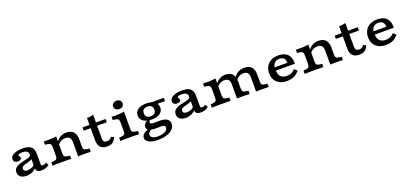

<svg xmlns="http://www.w3.org/2000/svg" viewBox="34 -1778 6608 3112"><g transform="rotate(-20 3338.5 -221.5)"><path d="M362.2 -208.2V-305.4Q362.2 -337.6 334.9 -354.4Q307.6 -371.1 256.6 -371.1Q224.5 -371.1 205.3 -364.5Q186.2 -357.9 186.2 -346.1Q186.2 -339.2 191.6 -332.1Q197 -324.9 202.5 -316.7Q207.9 -308.4 207.9 -296.7Q207.9 -278.9 189.5 -267.5Q171.2 -256.1 141.9 -256.1Q110 -256.1 91.2 -272.7Q72.5 -289.3 72.5 -317.3Q72.5 -351.2 98.7 -376.1Q125 -400.9 172.7 -414.6Q220.5 -428.3 284.9 -428.3Q386.2 -428.3 430 -390.2Q473.8 -352 473.8 -263.5V-208.2ZM196.7 11.3Q133 11.3 96.4 -17.7Q59.7 -46.7 59.7 -97.4Q59.7 -138.8 81.6 -163.5Q103.5 -188.3 137.8 -202.7Q172.2 -217.1 211 -225.6Q249.7 -234.2 284.3 -242Q318.8 -249.7 341.2 -261.7Q363.5 -273.7 363.5 -295.1L373.6 -227.3Q358.9 -209.9 334.5 -200.1Q310.1 -190.3 282.8 -184.2Q255.5 -178.2 231.6 -170.7Q207.7 -163.3 192.3 -150.5Q176.9 -137.8 176.9 -114.2Q176.9 -91.8 193.6 -79.8Q210.2 -67.8 242 -67.8Q282.2 -67.8 317 -82.8Q351.9 -97.7 372.3 -127.1L375.7 -68.1Q337.4 -27.6 292.7 -8.1Q247.9 11.3 196.7 11.3ZM473.8 -94.4Q473.8 -75.9 480.7 -67.9Q487.7 -59.9 503.7 -59.9Q518.1 -59.9 533.7 -65.2Q549.3 -70.5 565.9 -80.7L589.2 -33.1Q563.7 -11.1 529.9 0.1Q496.1 11.3 456.4 11.3Q407.1 11.3 384.6 -7.3Q362.2 -26 362.2 -66.8V-208.2H473.8Z M808.9 -2.4Q760.5 -2.4 722 -1.6Q683.5 -0.8 647.2 0V-56.5L683.9 -60Q724.8 -64 739 -78.8Q753.1 -93.6 753.1 -133.6V-208.2H864.7V-133.6Q864.7 -93.6 878.9 -78.8Q893.1 -64 934 -60L970.6 -56.5V0Q934.8 -0.8 896.1 -1.6Q857.4 -2.4 808.9 -2.4ZM753.1 -208.2V-275Q753.1 -319.4 739 -336.1Q724.8 -352.7 683.9 -356.7L647.2 -360.2V-416.7Q662.4 -415.9 679.1 -415.5Q695.9 -415.1 722.5 -415.1Q765.1 -415.1 801 -417.9Q836.8 -420.7 864.7 -425.9V-416.7V-208.2ZM1089 -208.2V-240.8Q1089 -296 1066.1 -322.6Q1043.2 -349.2 992.3 -349.2Q942.9 -349.2 903.6 -322.8Q864.4 -296.5 835.2 -243.6L827.3 -279.3Q863.8 -353.5 915.6 -390.9Q967.4 -428.3 1036.1 -428.3Q1117.7 -428.3 1159.1 -383.9Q1200.6 -339.4 1200.6 -252V-208.2ZM1089 0V-208.2H1200.6V-133.6Q1200.6 -93.6 1214.8 -78.8Q1228.9 -64 1269.8 -60L1306.5 -56.5V0Q1277.3 -0.8 1242.2 -1.2Q1207.2 -1.6 1185.5 -1.6Q1163.7 -1.6 1140.3 -1.6Q1116.9 -1.6 1089 0Z M1587.4 11.3Q1513.9 11.3 1475.1 -28.9Q1436.3 -69.2 1436.3 -146.4V-208.2H1547.9V-139.2Q1547.9 -102.3 1564.5 -86.1Q1581.2 -69.8 1618.8 -69.8Q1645.6 -69.8 1663.7 -81Q1681.8 -92.2 1694.7 -115.6L1741.6 -96.5Q1724.3 -41.3 1686.7 -15Q1649 11.3 1587.4 11.3ZM1436.3 -208.2V-534.3Q1468.9 -534.7 1496.4 -538.4Q1523.8 -542.1 1547.9 -549.2V-208.2ZM1316.1 -359.9V-416.4H1714.3V-359.9Z M1923.3 -208.2V-275Q1923.3 -319.4 1909.1 -336.1Q1894.9 -352.7 1854 -356.7L1817.4 -360.2V-416.7Q1832.6 -415.9 1849.3 -415.5Q1866 -415.1 1892.7 -415.1Q1935.3 -415.1 1971.1 -417.9Q2006.9 -420.7 2034.9 -425.9V-416.7V-208.2ZM1979.1 -2.4Q1930.6 -2.4 1892.1 -1.6Q1853.6 -0.8 1817.4 0V-56.5L1854 -60Q1894.9 -64 1909.1 -78.8Q1923.3 -93.6 1923.3 -133.6V-208.2H2034.9V-133.6Q2034.9 -93.6 2049 -78.8Q2063.2 -64 2104.1 -60L2140.8 -56.5V0Q2105 -0.8 2066.2 -1.6Q2027.5 -2.4 1979.1 -2.4ZM1979.5 -491.6Q1944.7 -491.6 1921.4 -511Q1898.1 -530.4 1898.1 -563.2Q1898.1 -595.9 1921.4 -615.3Q1944.7 -634.7 1979.5 -634.7Q2014.4 -634.7 2037.6 -615.3Q2060.9 -595.9 2060.9 -563.2Q2060.9 -530.4 2037.6 -511Q2014.4 -491.6 1979.5 -491.6Z M2403.4 192.7Q2305.4 192.7 2248.1 164Q2190.8 135.2 2190.8 85.7Q2190.8 49.6 2222 20.4Q2253.1 -8.9 2314.1 -28.9L2366.3 -8.6Q2333 0.6 2313.7 22.1Q2294.5 43.6 2294.5 68.9Q2294.5 102.4 2327.7 120.6Q2360.9 138.7 2420.7 138.7Q2469.7 138.7 2507.5 127Q2545.3 115.4 2566.8 94.5Q2588.3 73.6 2588.3 47.6Q2588.3 26.7 2572.2 15.7Q2556.2 4.7 2526.4 4.7H2414.4Q2347.1 4.7 2309.6 -16.6Q2272.1 -37.9 2272.1 -75.8Q2272.1 -101.6 2288.5 -123.1Q2304.9 -144.5 2340.3 -165.1L2389.2 -158.3Q2377 -149.3 2370.9 -139.4Q2364.8 -129.5 2364.8 -118.7Q2364.8 -104.5 2380.5 -97.2Q2396.1 -89.9 2425.3 -89.9H2537Q2612.8 -89.9 2653.4 -61.3Q2694.1 -32.7 2694.1 20.9Q2694.1 71.5 2657.5 110.5Q2620.8 149.5 2555.5 171.1Q2490.3 192.7 2403.4 192.7ZM2417.1 -152.7Q2326 -152.7 2273.8 -189.6Q2221.6 -226.5 2221.6 -290.7Q2221.6 -355.3 2273.6 -391.8Q2325.6 -428.3 2417.1 -428.3Q2508.6 -428.3 2560 -391.9Q2611.3 -355.4 2611.3 -290.7Q2611.3 -226.1 2560 -189.4Q2508.6 -152.7 2417.1 -152.7ZM2418 -207.6Q2463.3 -207.6 2486.4 -228.6Q2509.5 -249.6 2509.5 -290.7Q2509.5 -331.8 2486.4 -352.7Q2463.3 -373.5 2418 -373.5Q2374 -373.5 2350.8 -352.7Q2327.7 -331.8 2327.7 -290.7Q2327.7 -250.1 2350.8 -228.8Q2374 -207.6 2418 -207.6ZM2533.6 -360.2 2433.1 -416.7H2718.4V-360.2Z M3109.8 -208.2V-305.4Q3109.8 -337.6 3082.5 -354.4Q3055.2 -371.1 3004.2 -371.1Q2972.1 -371.1 2952.9 -364.5Q2933.8 -357.9 2933.8 -346.1Q2933.8 -339.2 2939.2 -332.1Q2944.6 -324.9 2950.1 -316.7Q2955.5 -308.4 2955.5 -296.7Q2955.5 -278.9 2937.1 -267.5Q2918.8 -256.1 2889.4 -256.1Q2857.6 -256.1 2838.8 -272.7Q2820.1 -289.3 2820.1 -317.3Q2820.1 -351.2 2846.3 -376.1Q2872.6 -400.9 2920.3 -414.6Q2968.1 -428.3 3032.4 -428.3Q3133.8 -428.3 3177.6 -390.2Q3221.4 -352 3221.4 -263.5V-208.2ZM2944.3 11.3Q2880.6 11.3 2843.9 -17.7Q2807.3 -46.7 2807.3 -97.4Q2807.3 -138.8 2829.2 -163.5Q2851.1 -188.3 2885.4 -202.7Q2919.8 -217.1 2958.5 -225.6Q2997.3 -234.2 3031.9 -242Q3066.4 -249.7 3088.7 -261.7Q3111 -273.7 3111 -295.1L3121.2 -227.3Q3106.4 -209.9 3082 -200.1Q3057.6 -190.3 3030.4 -184.2Q3003.1 -178.2 2979.2 -170.7Q2955.3 -163.3 2939.9 -150.5Q2924.5 -137.8 2924.5 -114.2Q2924.5 -91.8 2941.1 -79.8Q2957.8 -67.8 2989.5 -67.8Q3029.8 -67.8 3064.6 -82.8Q3099.5 -97.7 3119.8 -127.1L3123.3 -68.1Q3085 -27.6 3040.2 -8.1Q2995.5 11.3 2944.3 11.3ZM3221.4 -94.4Q3221.4 -75.9 3228.3 -67.9Q3235.3 -59.9 3251.3 -59.9Q3265.7 -59.9 3281.3 -65.2Q3296.9 -70.5 3313.5 -80.7L3336.7 -33.1Q3311.3 -11.1 3277.5 0.1Q3243.7 11.3 3203.9 11.3Q3154.6 11.3 3132.2 -7.3Q3109.8 -26 3109.8 -66.8V-208.2H3221.4Z M3556.5 -2.4Q3508 -2.4 3469.5 -1.6Q3431 -0.8 3394.8 0V-56.5L3431.5 -60Q3472.4 -64 3486.5 -78.8Q3500.7 -93.6 3500.7 -133.6V-208.2H3612.3V-133.6Q3612.3 -93.6 3626.5 -78.8Q3640.6 -64 3681.5 -60L3718.2 -56.5V0Q3682.4 -0.8 3643.7 -1.6Q3605 -2.4 3556.5 -2.4ZM3500.7 -208.2V-275Q3500.7 -319.4 3486.5 -336.1Q3472.4 -352.7 3431.5 -356.7L3394.8 -360.2V-416.7Q3410 -415.9 3426.7 -415.5Q3443.4 -415.1 3470.1 -415.1Q3512.7 -415.1 3548.5 -417.9Q3584.4 -420.7 3612.3 -425.9V-416.7V-208.2ZM3829.7 -208.2V-242.7Q3829.7 -296.8 3807.4 -323Q3785.2 -349.2 3736.2 -349.2Q3688.4 -349.2 3650.2 -322.8Q3612 -296.5 3583.2 -243.7L3574.5 -279.7Q3611 -353.5 3662 -390.9Q3713 -428.3 3780.1 -428.3Q3860.4 -428.3 3900.8 -384.3Q3941.3 -340.2 3941.3 -254.3V-208.2ZM3829.7 0V-208.2H3941.3V-133.6Q3941.3 -93.6 3955.5 -78.8Q3969.6 -64 4010.5 -60L4047.2 -56.5V0Q4018 -0.8 3982.9 -1.2Q3947.9 -1.6 3926.2 -1.6Q3904.4 -1.6 3881 -1.6Q3857.6 -1.6 3829.7 0ZM4158.7 -208.2V-242.7Q4158.7 -296.8 4136.4 -323Q4114.2 -349.2 4065.2 -349.2Q4017.4 -349.2 3979.2 -322.8Q3941 -296.5 3912.2 -243.7L3900.9 -291.9Q3934.8 -360 3987.1 -394.2Q4039.4 -428.3 4109.1 -428.3Q4189.4 -428.3 4229.8 -384.3Q4270.3 -340.2 4270.3 -254.3V-208.2ZM4158.8 0V-208.2H4270.3V-133.6Q4270.3 -93.6 4284.5 -78.8Q4298.7 -64 4339.6 -60L4376.2 -56.5V0Q4347.1 -0.8 4312 -1.2Q4276.9 -1.6 4255.2 -1.6Q4233.5 -1.6 4210.1 -1.6Q4186.6 -1.6 4158.8 0Z M4691.7 11.3Q4620.6 11.3 4567.8 -14.6Q4515.1 -40.4 4486.6 -88.9Q4458 -137.3 4458 -204.3Q4458 -272.4 4486.8 -322.6Q4515.5 -372.8 4568.3 -400.6Q4621.1 -428.3 4693.5 -428.3Q4764.5 -428.3 4812.2 -403.3Q4859.9 -378.3 4883.2 -329.5Q4906.5 -280.8 4903.7 -209.2H4535.8L4534.1 -265.6H4795.2Q4795.9 -299.8 4784 -322.9Q4772.1 -346.1 4749.1 -358.3Q4726.1 -370.6 4692.3 -370.6Q4641.1 -370.6 4609.6 -339.9Q4578.2 -309.1 4574 -254.1L4577.2 -249.5Q4576.4 -243.4 4575.8 -236.1Q4575.3 -228.8 4575.3 -219.2Q4575.3 -144.5 4611.1 -106.3Q4646.9 -68.1 4715.4 -68.1Q4760.4 -68.1 4795.2 -83.4Q4830.1 -98.8 4858.6 -131L4905.3 -90.9Q4870.6 -40.8 4816.2 -14.8Q4761.9 11.3 4691.7 11.3Z M5158.1 -2.4Q5109.6 -2.4 5071.2 -1.6Q5032.7 -0.8 4996.4 0V-56.5L5033.1 -60Q5074 -64 5088.2 -78.8Q5102.3 -93.6 5102.3 -133.6V-208.2H5213.9V-133.6Q5213.9 -93.6 5228.1 -78.8Q5242.2 -64 5283.2 -60L5319.8 -56.5V0Q5284 -0.8 5245.3 -1.6Q5206.6 -2.4 5158.1 -2.4ZM5102.3 -208.2V-275Q5102.3 -319.4 5088.2 -336.1Q5074 -352.7 5033.1 -356.7L4996.4 -360.2V-416.7Q5011.6 -415.9 5028.3 -415.5Q5045.1 -415.1 5071.7 -415.1Q5114.3 -415.1 5150.1 -417.9Q5186 -420.7 5213.9 -425.9V-416.7V-208.2ZM5438.2 -208.2V-240.8Q5438.2 -296 5415.3 -322.6Q5392.4 -349.2 5341.5 -349.2Q5292.1 -349.2 5252.8 -322.8Q5213.6 -296.5 5184.4 -243.6L5176.5 -279.3Q5213 -353.5 5264.8 -390.9Q5316.6 -428.3 5385.3 -428.3Q5466.8 -428.3 5508.3 -383.9Q5549.8 -339.4 5549.8 -252V-208.2ZM5438.2 0V-208.2H5549.8V-133.6Q5549.8 -93.6 5564 -78.8Q5578.1 -64 5619 -60L5655.7 -56.5V0Q5626.5 -0.8 5591.4 -1.2Q5556.4 -1.6 5534.6 -1.6Q5512.9 -1.6 5489.5 -1.6Q5466.1 -1.6 5438.2 0Z M5936.6 11.3Q5863.1 11.3 5824.3 -28.9Q5785.5 -69.2 5785.5 -146.4V-208.2H5897.1V-139.2Q5897.1 -102.3 5913.7 -86.1Q5930.4 -69.8 5968 -69.8Q5994.8 -69.8 6012.9 -81Q6031 -92.2 6043.9 -115.6L6090.8 -96.5Q6073.5 -41.3 6035.9 -15Q5998.2 11.3 5936.6 11.3ZM5785.5 -208.2V-534.3Q5818.1 -534.7 5845.6 -538.4Q5873 -542.1 5897.1 -549.2V-208.2ZM5665.3 -359.9V-416.4H6063.5V-359.9Z M6398.2 11.3Q6327 11.3 6274.3 -14.6Q6221.5 -40.4 6193 -88.9Q6164.5 -137.3 6164.5 -204.3Q6164.5 -272.4 6193.3 -322.6Q6222 -372.8 6274.8 -400.6Q6327.6 -428.3 6400 -428.3Q6471 -428.3 6518.7 -403.3Q6566.4 -378.3 6589.7 -329.5Q6613 -280.8 6610.1 -209.2H6242.2L6240.5 -265.6H6501.6Q6502.4 -299.8 6490.5 -322.9Q6478.5 -346.1 6455.5 -358.3Q6432.5 -370.6 6398.8 -370.6Q6347.5 -370.6 6316.1 -339.9Q6284.7 -309.1 6280.4 -254.1L6283.7 -249.5Q6282.9 -243.4 6282.3 -236.1Q6281.7 -228.8 6281.7 -219.2Q6281.7 -144.5 6317.5 -106.3Q6353.3 -68.1 6421.9 -68.1Q6466.9 -68.1 6501.7 -83.4Q6536.5 -98.8 6565 -131L6611.8 -90.9Q6577 -40.8 6522.7 -14.8Q6468.3 11.3 6398.2 11.3Z"/></g></svg>

Font: Playfair 5pt SemiExpanded Light
Style: Regular
Weight: 300
Width: 6
Designer: Claus Eggers Sørensen
Foundry: Claus Eggers Sørensen
Version: Version 2.203